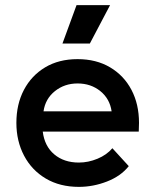

<svg xmlns="http://www.w3.org/2000/svg" viewBox="-20 -713 607 750"><path d="M419 -134 483 -64Q452 -25 398 -4Q344 17 288 17Q214 17 159 -15.5Q104 -48 74 -105Q44 -162 44 -233Q44 -306 73.5 -362Q103 -418 156.5 -450Q210 -482 283 -482Q356 -482 410 -450Q464 -418 493.5 -362Q523 -306 523 -233Q523 -224 522.5 -216Q522 -208 522 -199H147Q154 -142 192 -110Q230 -78 288 -78Q325 -78 361 -93Q397 -108 419 -134ZM150 -278H416Q409 -327 372 -357Q335 -387 283 -387Q232 -387 194.5 -357Q157 -327 150 -278ZM279 -693H410L331 -543H224Z"/></svg>

Font: Kreadon Light
Style: Bold
Weight: 600
Designer: Reiya WATANABE
Foundry: StudioGnu
Version: Version 1.003; ttfautohint (v1.8.4.7-5d5b);gftools[0.9.32]